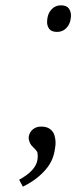

<svg xmlns="http://www.w3.org/2000/svg" viewBox="-20 -551 287 722"><path d="M66 151 52 125Q83 108 100.5 89Q118 70 121 49Q122 42 122 36Q122 31 121 24Q120 17 105 3Q97 -4 92.5 -13.5Q88 -23 88 -33Q88 -35 88 -37Q91 -54 103.5 -64.5Q116 -75 135 -75Q156 -75 168.5 -65.5Q181 -56 185 -41.5Q189 -27 189 -15Q189 -5 187 6Q184 30 175.5 49.5Q167 69 152 86.5Q137 104 116.5 120Q96 136 66 151ZM195 -431Q174 -431 165.5 -442Q157 -453 157 -468Q157 -474 158 -481Q161 -503 175 -517Q189 -531 209 -531Q230 -531 238.5 -519.5Q247 -508 247 -492Q247 -487 246 -481Q243 -459 229 -445Q215 -431 195 -431Z"/></svg>

Font: Lexend ExtLt
Style: Italic
Weight: 250
Italic angle: -8.13011°
Designer: Bonnie Shaver-Troup, Thomas Jockin
Foundry: Lexend
Version: Version 1.007